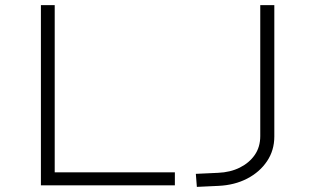

<svg xmlns="http://www.w3.org/2000/svg" viewBox="-20 -725 1232 751"><path d="M140 0V-705H194V-51H664V0ZM750 6 746 -45 833 -49Q881 -51 918 -69.5Q955 -88 976.5 -119Q998 -150 998 -193V-705H1053V-191Q1053 -137 1024.5 -94.5Q996 -52 947 -26.5Q898 -1 835 2Z"/></svg>

Font: Nunito Sans 7pt Expanded ExtraLight
Style: Regular
Weight: 250
Width: 7
Designer: Vernon Adams
Foundry: Vernon Adams
Version: Version 3.101;gftools[0.9.27]